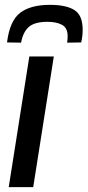

<svg xmlns="http://www.w3.org/2000/svg" viewBox="-20 -772 361 792"><path d="M117 0H16L101 -539H202ZM186 -752Q253 -752 287 -730.5Q321 -709 321 -649Q321 -623 315 -597L257 -596Q258 -604 258.5 -610.5Q259 -617 259 -623Q259 -657 236 -669.5Q213 -682 176 -682Q123 -682 99 -661Q75 -640 67 -596L9 -597Q20 -686 63 -719Q106 -752 186 -752Z"/></svg>

Font: Georama Medium
Style: Italic
Weight: 500
Italic angle: -9°
Designer: Jean-Baptiste Levee
Foundry: Production Type
Version: Version 1.000